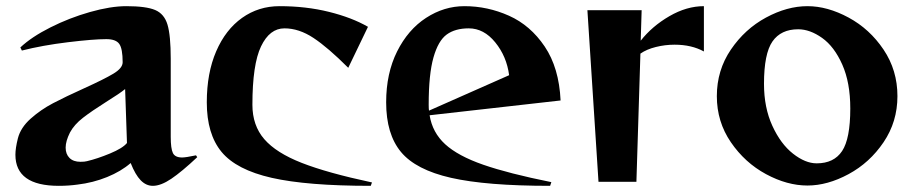

<svg xmlns="http://www.w3.org/2000/svg" viewBox="-20 -590 2970 623"><path d="M30 -88Q30 -109 38 -141Q47 -176 79.5 -205Q112 -234 152 -255Q192 -276 254 -304Q318 -333 348 -351Q378 -369 378 -388Q378 -432 367 -447.5Q356 -463 325 -463Q283 -463 200.5 -453Q118 -443 51 -426L46 -436Q82 -470 143.5 -501Q205 -532 272 -551Q339 -570 390 -570Q454 -570 483.5 -557.5Q513 -545 523.5 -510Q534 -475 534 -399V-146Q534 -108 541 -93.5Q548 -79 571 -79Q583 -79 616 -86L620 -80Q570 -33 536 -10Q502 13 476 13Q454 13 436.5 -5Q419 -23 404 -61Q373 -34 327.5 -15.5Q282 3 231 9Q202 13 171 13Q30 13 30 -88ZM241 -65Q255 -65 262 -67Q296 -75 337 -92Q378 -109 392 -126L386 -301Q369 -287 324 -259Q278 -230 249.5 -208Q221 -186 207 -160Q193 -132 193 -111Q193 -90 205.5 -77.5Q218 -65 241 -65Z M651 -258Q651 -353 681.5 -423.5Q712 -494 765.5 -532Q819 -570 887 -570Q973 -570 1047.5 -551.5Q1122 -533 1174 -503L1110 -370Q1044 -436 997 -467Q950 -498 903 -498Q855 -498 827 -439.5Q799 -381 799 -250Q799 -183 837.5 -138.5Q876 -94 959 -61.5Q1042 -29 1187 2L1183 13Q976 13 861.5 -13Q747 -39 699 -97Q651 -155 651 -258Z M1233 -258Q1233 -352 1268.5 -423Q1304 -494 1362.5 -532Q1421 -570 1487 -570Q1562 -570 1631.5 -539Q1701 -508 1747.5 -439Q1794 -370 1799 -264L1374 -216Q1383 -160 1424.5 -122Q1466 -84 1548 -55.5Q1630 -27 1769 1L1765 13Q1558 13 1443.5 -13Q1329 -39 1281 -97Q1233 -155 1233 -258ZM1372 -231 1632 -346Q1624 -407 1587 -452.5Q1550 -498 1501 -498Q1457 -498 1429.5 -478Q1402 -458 1386.5 -403.5Q1371 -349 1371 -250Q1371 -237 1372 -231Z M1886 -557H2062L2059 -458Q2096 -505 2152 -537.5Q2208 -570 2264 -570V-423Q2224 -445 2169 -445Q2138 -445 2108 -437.5Q2078 -430 2058 -416L2045 0H1922Z M2306 -278Q2306 -362 2351.5 -429Q2397 -496 2465.5 -533Q2534 -570 2600 -570Q2665 -570 2733.5 -533Q2802 -496 2847 -429Q2892 -362 2892 -278Q2892 -195 2847 -128.5Q2802 -62 2733.5 -25Q2665 12 2600 12Q2534 12 2465.5 -25Q2397 -62 2351.5 -128.5Q2306 -195 2306 -278ZM2630 -60Q2686 -60 2712.5 -100Q2739 -140 2739 -238Q2739 -322 2713 -380.5Q2687 -439 2647.5 -467Q2608 -495 2570 -495Q2514 -495 2486.5 -455.5Q2459 -416 2459 -318Q2459 -241 2486 -182Q2513 -123 2553 -91.5Q2593 -60 2630 -60Z"/></svg>

Font: Tiejili SC
Style: Regular
Weight: 400
Designer: Buernia
Foundry: Ershou Xiaoxi Press
Version: Version 1.100